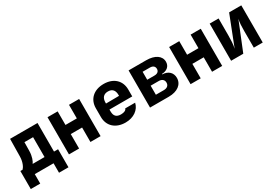

<svg xmlns="http://www.w3.org/2000/svg" viewBox="39 -1440 3522 2461"><g transform="rotate(-30 1800.0 -210.0)"><path d="M20 140H160V0H438V140H578V-127H518V-550H112L108 -290C107 -209 76 -149 53 -127H20ZM202 -127C221 -152 247 -213 248 -291L250 -421H378V-127Z M666 0H816V-214H984V0H1134V-550H984V-349H816V-550H666Z M1501 10C1620 10 1711 -54 1732 -150H1585C1579 -123 1543 -110 1501 -110C1436 -110 1403 -141 1403 -210V-238H1740V-340C1740 -472 1647 -560 1501 -560C1354 -560 1260 -472 1260 -340V-210C1260 -78 1354 10 1501 10ZM1403 -340C1403 -408 1435 -449 1501 -449C1566 -449 1597 -410 1597 -342V-329L1403 -327Z M1866 0H2144C2273 0 2355 -62 2355 -158C2355 -237 2300 -288 2214 -290V-297C2289 -299 2337 -341 2337 -407C2337 -494 2255 -550 2126 -550H1866ZM2013 -327V-445H2121C2165 -445 2191 -423 2191 -386C2191 -349 2165 -327 2121 -327ZM2013 -105V-239H2131C2180 -239 2209 -214 2209 -172C2209 -130 2180 -105 2131 -105Z M2466 0H2616V-214H2784V0H2934V-550H2784V-349H2616V-550H2466Z M3066 0H3246L3416 -420C3404 -373 3402 -306 3402 -245V0H3534V-550H3354L3182 -110C3196 -166 3198 -244 3198 -305V-550H3066Z"/></g></svg>

Font: JetBrains Mono ExtraBold
Style: Regular
Weight: 800
Monospace: yes
Designer: Philipp Nurullin, Konstantin Bulenkov
Foundry: JetBrains
Version: Version 2.305